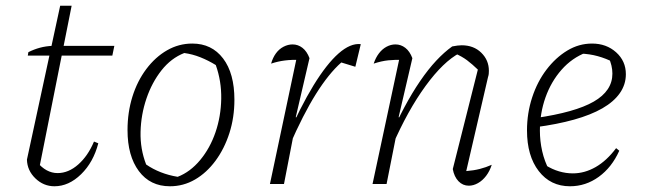

<svg xmlns="http://www.w3.org/2000/svg" viewBox="-20 -642 2252 670"><path d="M170 8Q132 8 103.5 -19.5Q75 -47 74 -85L190 -622H230L116 -50L109 -77Q141 -38 181 -38Q219 -38 253 -68Q287 -98 308 -148L323 -142Q306 -76 263 -34Q220 8 170 8ZM77 -448 79 -460Q99 -470 119.5 -475.5Q140 -481 163 -482H379L372 -448Z M573 8Q504 8 464.5 -45Q425 -98 425 -188Q425 -250 442 -304.5Q459 -359 490.5 -401Q522 -443 563 -466.5Q604 -490 651 -490Q719 -490 758.5 -438Q798 -386 798 -294Q798 -232 780.5 -177.5Q763 -123 732 -81Q701 -39 660.5 -15.5Q620 8 573 8ZM600 -25Q644 -42 678.5 -83.5Q713 -125 732 -180.5Q751 -236 752 -297.5Q753 -359 733 -415Q707 -431 679.5 -442Q652 -453 623 -457Q577 -439 543.5 -396.5Q510 -354 491 -298Q472 -242 470.5 -182Q469 -122 490 -68Q513 -52 541 -41Q569 -30 600 -25Z M922 0 1019 -458 1028 -433Q999 -434 974.5 -431Q950 -428 926 -420Q932 -441 943 -456Q954 -471 969.5 -479Q985 -487 1001 -487Q1020 -487 1035.5 -475Q1051 -463 1060 -439L1012 -233L1016 -232L971 0ZM990 -133 979 -156Q1028 -269 1074 -344Q1120 -419 1161.5 -455.5Q1203 -492 1239 -488L1220 -409L1171 -424Q1127 -385 1082.5 -314Q1038 -243 990 -133Z M1560 -52 1652 -417V-395Q1627 -419 1609.5 -432Q1592 -445 1567 -456L1584 -457Q1527 -427 1465 -342Q1403 -257 1349 -133L1338 -156Q1364 -217 1391 -267.5Q1418 -318 1446 -359Q1474 -400 1502 -430Q1530 -460 1558 -480Q1569 -482 1576.5 -483Q1584 -484 1591 -484Q1633 -484 1659.5 -458Q1686 -432 1686 -395Q1686 -389 1685.5 -384Q1685 -379 1683 -373L1607 -45Q1633 -47 1654.5 -52.5Q1676 -58 1696 -67Q1689 -45 1676.5 -28.5Q1664 -12 1648 -3Q1632 6 1616 6Q1595 6 1580 -9.5Q1565 -25 1560 -52ZM1280 0 1378 -458 1387 -433Q1359 -434 1335 -431.5Q1311 -429 1284 -420Q1291 -441 1302.5 -456Q1314 -471 1329 -479Q1344 -487 1360 -487Q1379 -487 1394.5 -475Q1410 -463 1419 -439L1371 -233L1375 -232L1329 0Z M1969 8Q1901 8 1860 -45Q1819 -98 1819 -187Q1819 -247 1837 -302Q1855 -357 1887 -399Q1919 -441 1959.5 -465.5Q2000 -490 2046 -490Q2096 -490 2130 -459.5Q2164 -429 2164 -383Q2164 -347 2143 -317Q2122 -287 2082 -264Q2042 -241 1983 -224.5Q1924 -208 1848 -198V-230Q1987 -250 2052 -287.5Q2117 -325 2117 -385Q2117 -413 2104 -441L2122 -424Q2095 -438 2066 -446Q2037 -454 2005 -455L2026 -459Q1976 -440 1939.5 -398.5Q1903 -357 1883.5 -302Q1864 -247 1864 -186Q1864 -150 1872 -114.5Q1880 -79 1897 -47L1883 -66Q1907 -51 1931 -44Q1955 -37 1979 -37Q2020 -37 2058.5 -59Q2097 -81 2130 -125L2141 -116Q2115 -58 2069.5 -25Q2024 8 1969 8Z"/></svg>

Font: Piazzolla Thin Thin
Style: Italic
Weight: 250
Italic angle: -11.3°
Version: Version 2.005